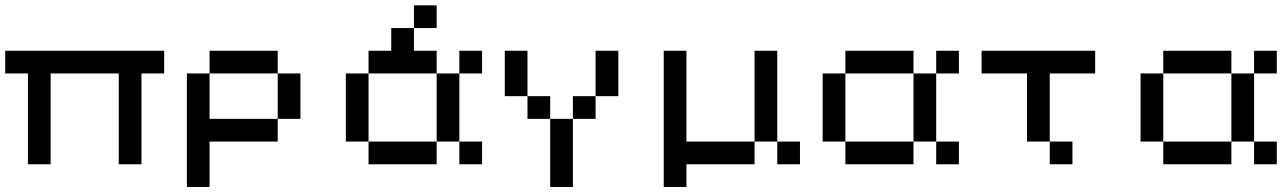

<svg xmlns="http://www.w3.org/2000/svg" viewBox="-20 -628 4901 734"><path d="M86.8 0V-347.2H0V-434H607.6V-347.2H520.8V0H434V-347.2H173.6V0Z M1041.7 -173.6V-86.8H781.2V86.8H694.4V-347.2H781.2V-173.6ZM781.2 -347.2V-434H1041.7V-347.2ZM1041.7 -347.2H1128.5V-173.6H1041.7Z M1736.1 -86.8H1649.3V-347.2H1736.1ZM1562.5 -520.8V-607.6H1649.3V-520.8ZM1736.1 -347.2V-434H1822.9V-347.2ZM1388.9 -347.2V-86.8H1302.1V-347.2ZM1388.9 -86.8H1649.3V0H1388.9ZM1562.5 -434H1649.3V-347.2H1388.9V-434H1475.7V-520.8H1562.5ZM1736.1 -86.8H1822.9V0H1736.1Z M2083.3 -173.6H1996.5V-260.4H2083.3ZM2170.1 -260.4H2256.9V-173.6H2170.1ZM2256.9 -260.4V-434H2343.8V-260.4ZM1996.5 -260.4H1909.7V-434H1996.5ZM2083.3 -173.6H2170.1V86.8H2083.3Z M2951.4 -86.8H2864.6V-434H2951.4ZM2951.4 -86.8H3038.2V0H2951.4ZM2517.4 86.8V-434H2604.2V-86.8H2864.6V0H2604.2V86.8Z M3211.8 -86.8H3125V-347.2H3211.8ZM3559 -86.8H3645.8V0H3559ZM3559 -347.2V-434H3645.8V-347.2ZM3472.2 -347.2H3211.8V-434H3472.2ZM3472.2 -347.2H3559V-86.8H3472.2ZM3211.8 -86.8H3472.2V0H3211.8Z M3993.1 -86.8H3906.2V-347.2H3732.6V-434H4166.7V-347.2H3993.1ZM3993.1 -86.8H4079.9V0H3993.1Z M4427.1 -86.8H4340.3V-347.2H4427.1ZM4774.3 -86.8H4861.1V0H4774.3ZM4774.3 -347.2V-434H4861.1V-347.2ZM4687.5 -347.2H4427.1V-434H4687.5ZM4687.5 -347.2H4774.3V-86.8H4687.5ZM4427.1 -86.8H4687.5V0H4427.1Z"/></svg>

Font: 8-bit Operator+ 8
Style: Regular
Weight: 400
Designer: GrandChaos9000
Version: Version 1.3.0 - August 1, 2014